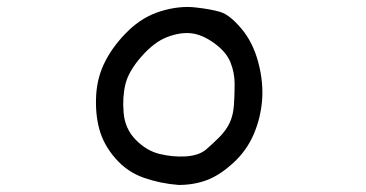

<svg xmlns="http://www.w3.org/2000/svg" viewBox="-20 -484 1040 545"><path d="M487 41Q435 37 388 20.5Q341 4 307.5 -34.5Q274 -73 262 -117Q250 -161 253 -214Q256 -267 280 -312.5Q304 -358 345 -397.5Q386 -437 437.5 -452.5Q489 -468 534 -463Q579 -458 605.5 -450Q632 -442 665 -403Q698 -364 713 -307.5Q728 -251 724 -200Q720 -149 700 -102.5Q680 -56 641.5 -21Q603 14 566.5 27.5Q530 41 487 41ZM563 -58Q582 -74 602 -94Q622 -114 632 -135.5Q642 -157 644 -185.5Q646 -214 646 -246Q646 -278 634 -307.5Q622 -337 588 -361.5Q554 -386 523 -389.5Q492 -393 455 -379Q418 -365 381.5 -323.5Q345 -282 336 -245Q327 -208 331 -163Q335 -118 365.5 -87Q396 -56 433 -47Q470 -38 506 -40Q542 -42 563 -58Z"/></svg>

Font: Kosefont JP
Style: Regular
Weight: 400
Designer: Nozomi Seto 瀬戸のぞみ
Version: Version 3.00;June 19, 2020